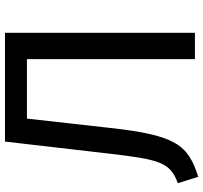

<svg xmlns="http://www.w3.org/2000/svg" viewBox="-42 -742 797 752"><g transform="rotate(-90 356.0 -365.5)"><path d="M178 -744 130 -329C107 -136 96 -97 15 -67L40 13C164 -27 203 -71 232 -337L268 -658H501V0H604V-744Z"/></g></svg>

Font: Glow Sans SC Normal Medium
Style: Regular
Weight: 600
Designer: Ryoko NISHIZUKA (kana, bopomofo & ideographs); Paul D. Hunt (Latin, Greek & Cyrillic); Sandoll Communications, Soo-young
Version: Version 0.93